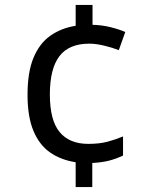

<svg xmlns="http://www.w3.org/2000/svg" viewBox="-20 -744 612 774"><path d="M353 -644Q391 -643 425.5 -634.5Q460 -626 485 -615L459 -542Q433 -552 400 -560Q367 -568 340 -568Q258 -568 219.5 -517.5Q181 -467 181 -363Q181 -259 220.5 -211.5Q260 -164 336 -164Q380 -164 412.5 -172.5Q445 -181 476 -194V-117Q449 -104 420 -96.5Q391 -89 352 -87V10H285V-90Q226 -99 182.5 -129Q139 -159 115 -216Q91 -273 91 -362Q91 -453 115 -511Q139 -569 183 -600Q227 -631 285 -640V-724H353Z"/></svg>

Font: Noto Sans Tai Viet
Style: Regular
Weight: 400
Designer: Monotype Design Team
Foundry: Monotype Imaging Inc.
Version: Version 2.003; ttfautohint (v1.8.4.7-5d5b)